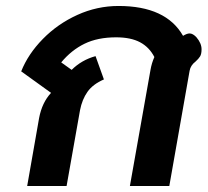

<svg xmlns="http://www.w3.org/2000/svg" viewBox="-20 -623 695 643"><path d="M111 -228Q121 -280 151 -312L51 -384Q74 -442 123.5 -492.5Q173 -543 239 -573Q305 -603 377 -603Q536 -603 593 -503Q606 -511 615 -511Q626 -511 638 -498Q655 -478 655 -458Q655 -442 650 -434Q645 -426 635 -417Q618 -404 615 -386L547 0H415L484 -389Q488 -412 497 -432Q480 -465 449 -481.5Q418 -498 369 -498Q307 -498 263 -476.5Q219 -455 185 -414L220 -389Q253 -422 300 -435L328 -357Q291 -341 273 -315.5Q255 -290 248 -254L203 0H71Z"/></svg>

Font: Niramit
Style: Bold Italic
Weight: 700
Italic angle: -10°
Designer: Katatrad Aksorn Co.,Ltd.
Foundry: Cadson Demak Co.,Ltd.
Version: Version 1.001; ttfautohint (v1.6)